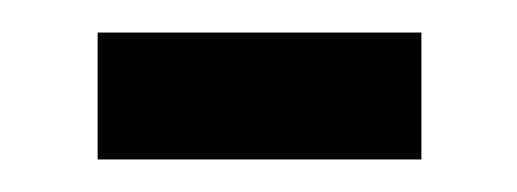

<svg xmlns="http://www.w3.org/2000/svg" viewBox="-20 -356 318 118"><path d="M40 -336H239V-258H40Z"/></svg>

Font: Noto Sans Bengali UI ExtraCondensed
Style: Regular
Weight: 400
Width: 2
Designer: Jelle Bosma - Monotype Design Team
Foundry: Monotype Imaging Inc.
Version: Version 2.003; ttfautohint (v1.8.4.7-5d5b)